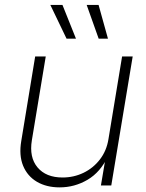

<svg xmlns="http://www.w3.org/2000/svg" viewBox="-20 -770 608 797"><path d="M227.5 7.8Q172.9 7.8 133.3 -15.4Q93.8 -38.6 75.9 -82Q58.1 -125.5 68.4 -185.5L126 -535.6H169.9L112.3 -188Q100.6 -117.2 135.7 -75.2Q170.9 -33.2 239.7 -33.2Q286.1 -33.2 326.7 -52.7Q367.2 -72.3 394.8 -108.2Q422.4 -144 430.2 -192.4L486.8 -535.6H530.8L441.9 0H398.9L419.4 -121.6H428.2Q397 -55.2 343.3 -23.7Q289.6 7.8 227.5 7.8ZM389.6 -609.4 339.8 -749.5H389.2L428.2 -609.4ZM256.3 -609.4 189 -749.5H239.3L295.4 -609.4Z"/></svg>

Font: Inter 20pt ExtraLight
Style: Italic
Weight: 250
Italic angle: -9.3988°
Version: Version 4.001;git-66647c0bb